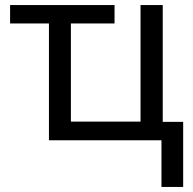

<svg xmlns="http://www.w3.org/2000/svg" viewBox="-20 -556 764 761"><path d="M620 185V0H174V-463H20V-536H434V-463H261V-74H537V-536H625V-73H706V185Z"/></svg>

Font: Noto Sans
Style: Regular
Weight: 400
Designer: Monotype Design Team
Foundry: Monotype Imaging Inc.
Version: Version 2.007